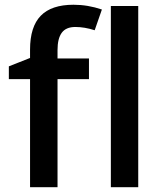

<svg xmlns="http://www.w3.org/2000/svg" viewBox="-20 -785 682 805"><path d="M353 -453.1H221.2V0H106V-453.1H17.1V-506.8L106 -542V-577.1Q106 -672.9 150.9 -719Q195.8 -765.1 288.1 -765.1Q348.6 -765.1 407.2 -745.1L377 -658.2Q334.5 -671.9 295.9 -671.9Q256.8 -671.9 239 -647.7Q221.2 -623.5 221.2 -575.2V-540H353ZM559.6 0H444.8V-759.8H559.6Z"/></svg>

Font: f0_46533          
Style: Regular
Weight: 600
Foundry: Ascender Corporation
Version: Version 1.10